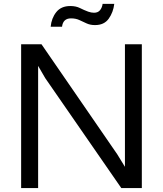

<svg xmlns="http://www.w3.org/2000/svg" viewBox="-20 -952 825 972"><path d="M87 0V-728H190L573.5 -171L612.5 -107.5V-728H698V0H594L209 -556.5L173 -618.5V0ZM236.5 -816.5Q240.5 -860 265 -890.8Q289.5 -921.5 336 -921.5Q364.5 -921.5 384.8 -911.2Q405 -901 426.5 -893Q442 -887.5 456 -887.5Q476 -887.5 486.5 -900.5Q497 -913.5 499.5 -932.5H558.5Q553.5 -890 530.5 -857.5Q507.5 -825 461 -825Q437 -825 418.5 -833.5Q400 -842 381.8 -850.5Q363.5 -859 339.5 -859Q299 -859 294 -816.5Z"/></svg>

Font: Mooli
Style: Regular
Weight: 400
Designer: Vernon Adams
Foundry: Vernon Adams
Version: Version 1.000; ttfautohint (v1.8.4.7-5d5b);gftools[0.9.33]